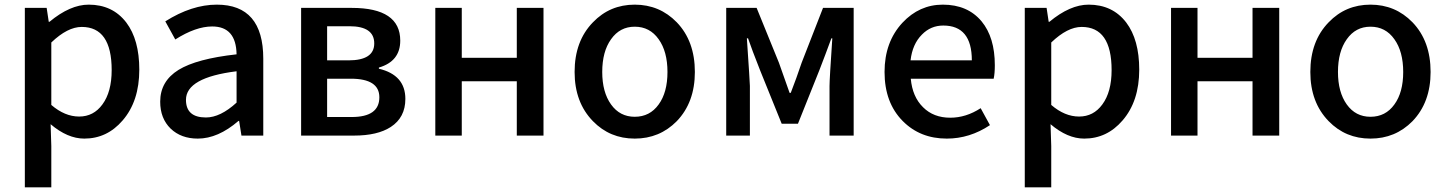

<svg xmlns="http://www.w3.org/2000/svg" viewBox="-20 -584 6230 827"><path d="M87 -550H181L190 -490H193Q282 -564 362 -564Q465 -564 524 -487Q580 -413 580 -284Q580 -148 508 -65Q441 13 343 13Q271 13 198 -49L201 45V223H87ZM421 -134Q461 -188 461 -282Q461 -468 332 -468Q271 -468 201 -401V-132Q259 -82 321 -82Q383 -82 421 -134Z M715 -30Q670 -74 670 -146Q670 -234 749 -283Q827 -331 999 -350Q997 -470 894 -470Q823 -470 735 -414L692 -492Q806 -564 914 -564Q1114 -564 1114 -331V0H1020L1010 -63H1007Q919 13 832 13Q760 13 715 -30ZM999 -142V-277Q781 -250 781 -154Q781 -78 867 -78Q929 -78 999 -142Z M1277 -550H1495Q1704 -550 1704 -409Q1704 -320 1612 -293V-288Q1726 -261 1726 -158Q1726 -78 1663 -37Q1606 0 1505 0H1277ZM1481 -324Q1592 -324 1592 -397Q1592 -471 1485 -471H1389V-324ZM1495 -80Q1614 -80 1614 -165Q1614 -245 1491 -245H1389V-80Z M1855 -550H1969V-335H2206V-550H2321V0H2206V-234H1969V0H1855Z M2534 -62Q2455 -143 2455 -274Q2455 -407 2534 -488Q2607 -564 2714 -564Q2821 -564 2895 -488Q2973 -407 2973 -274Q2973 -143 2895 -62Q2821 13 2714 13Q2607 13 2534 -62ZM2817 -134Q2855 -186 2855 -274Q2855 -362 2817 -415Q2779 -469 2714 -469Q2650 -469 2612 -415Q2574 -362 2574 -274Q2574 -187 2612 -134Q2650 -81 2714 -81Q2779 -81 2817 -134Z M3108 -550H3239L3335 -314Q3378 -194 3381 -184H3386L3410 -248L3433 -314L3525 -550H3657V0H3553V-214Q3553 -242 3565 -419H3561Q3552 -393 3535 -349L3509 -281L3417 -51H3347L3254 -281Q3218 -372 3202 -419H3197Q3210 -227 3210 -214V0H3108Z M3868 -63Q3790 -142 3790 -274Q3790 -403 3867 -486Q3940 -564 4041 -564Q4148 -564 4208 -492Q4265 -423 4265 -303Q4265 -267 4260 -245H3903Q3910 -167 3956 -122Q4001 -77 4073 -77Q4141 -77 4204 -118L4244 -45Q4157 13 4058 13Q3943 13 3868 -63ZM4166 -324Q4166 -474 4043 -474Q3989 -474 3951 -435Q3910 -394 3902 -324Z M4394 -550H4488L4497 -490H4500Q4589 -564 4669 -564Q4772 -564 4831 -487Q4887 -413 4887 -284Q4887 -148 4815 -65Q4748 13 4650 13Q4578 13 4505 -49L4508 45V223H4394ZM4728 -134Q4768 -188 4768 -282Q4768 -468 4639 -468Q4578 -468 4508 -401V-132Q4566 -82 4628 -82Q4690 -82 4728 -134Z M5024 -550H5138V-335H5375V-550H5490V0H5375V-234H5138V0H5024Z M5703 -62Q5624 -143 5624 -274Q5624 -407 5703 -488Q5776 -564 5883 -564Q5990 -564 6064 -488Q6142 -407 6142 -274Q6142 -143 6064 -62Q5990 13 5883 13Q5776 13 5703 -62ZM5986 -134Q6024 -186 6024 -274Q6024 -362 5986 -415Q5948 -469 5883 -469Q5819 -469 5781 -415Q5743 -362 5743 -274Q5743 -187 5781 -134Q5819 -81 5883 -81Q5948 -81 5986 -134Z"/></svg>

Font: Noto Sans S Chinese Medium
Style: Regular
Weight: 500
Designer: Ryoko NISHIZUKA  (kana & ideographs); Paul D. Hunt (Latin, Greek & Cyrillic); Wenlong ZHANG  (bopomofo); Sandoll Communi
Foundry: Adobe Systems Incorporated
Version: Version 1.000;PS 1;hotconv 1.0.78;makeotf.lib2.5.61930